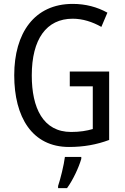

<svg xmlns="http://www.w3.org/2000/svg" viewBox="-20 -744 640 985"><path d="M338 -377V-301H456V-82C425 -73 390 -67 345 -67C201 -67 143 -190 143 -357C143 -543 218 -648 353 -648C404 -648 454 -632 500 -606L531 -679C479 -708 419 -724 353 -724C156 -724 53 -574 53 -358C53 -143 145 10 334 10C409 10 476 -2 540 -26V-377ZM397 71V61H313C308 102 290 175 278 210V221H324C354 180 384 116 397 71Z"/></svg>

Font: Noto Sans Telugu Condensed
Style: Regular
Weight: 400
Width: 3
Designer: Jelle Bosma - Monotype Design Team
Foundry: Monotype Imaging Inc.
Version: Version 2.005